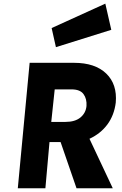

<svg xmlns="http://www.w3.org/2000/svg" viewBox="-20 -1010 654 1030"><path d="M75.5 0 139 -673H377.5Q490 -673 549.8 -615.5Q609.5 -558 601 -459.5Q592.5 -391.5 556 -342.2Q519.5 -293 460 -265.5L585 0H390.5L305 -248H245.5L223.5 0ZM255 -356H331Q383 -356 411.8 -380Q440.5 -404 444 -441.5Q446.5 -480 428 -505.2Q409.5 -530.5 364 -530.5H273.5ZM280 -757 257 -859.5 545 -990.5 577 -850Z"/></svg>

Font: Karla ExtraBold
Style: Italic
Weight: 800
Italic angle: -8°
Designer: Jonathan Pinhorn
Version: Version 2.004;gftools[0.9.33]